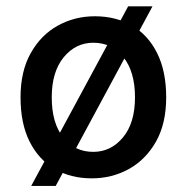

<svg xmlns="http://www.w3.org/2000/svg" viewBox="-20 -560 599 616"><path d="M45.9 -247.6Q45.9 -331.5 78.6 -389.6Q111.3 -447.8 165.5 -477.8Q219.7 -507.8 284.2 -507.8Q352.1 -507.8 403.6 -477.8Q455.1 -447.8 484.1 -389.6Q513.2 -331.5 513.2 -247.6Q513.2 -163.6 480.5 -105.7Q447.8 -47.9 393.6 -17.8Q339.4 12.2 274.4 12.2Q207 12.2 155.5 -17.8Q104 -47.9 75 -105.7Q45.9 -163.6 45.9 -247.6ZM146 -247.6Q146 -165.5 182.6 -119.1Q219.2 -72.8 279.3 -72.8Q335.9 -72.8 374.5 -119.1Q413.1 -165.5 413.1 -247.6Q413.1 -329.6 376.2 -376.2Q339.4 -422.9 279.3 -422.9Q222.7 -422.9 184.3 -376.2Q146 -329.6 146 -247.6ZM391.1 -539.6H469.2L158.7 36.6H80.1Z"/></svg>

Font: Kanchenjunga Medium
Style: Regular
Weight: 500
Version: Version 2.001